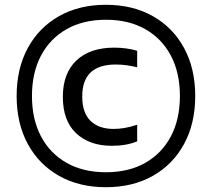

<svg xmlns="http://www.w3.org/2000/svg" viewBox="-20 -771 885 802"><path d="M422.5 11Q310.5 11 226.5 -36.5Q142.5 -84 96 -169.8Q49.5 -255.5 49.5 -370Q49.5 -484.5 96 -570.2Q142.5 -656 226.5 -703.5Q310.5 -751 422.5 -751Q534.5 -751 618.5 -703.5Q702.5 -656 749 -570.2Q795.5 -484.5 795.5 -370Q795.5 -255.5 749 -169.8Q702.5 -84 618.5 -36.5Q534.5 11 422.5 11ZM422.5 -51.5Q517.5 -51.5 586.8 -90.8Q656 -130 693.8 -201.5Q731.5 -273 731.5 -370Q731.5 -467 693.8 -538.5Q656 -610 586.8 -649.2Q517.5 -688.5 422.5 -688.5Q327.5 -688.5 258.2 -649.2Q189 -610 151.2 -538.5Q113.5 -467 113.5 -370Q113.5 -273 151.2 -201.5Q189 -130 258.2 -90.8Q327.5 -51.5 422.5 -51.5ZM446.5 -162Q354 -162 298.2 -214.2Q242.5 -266.5 242.5 -366.5Q242.5 -464.5 299 -518.2Q355.5 -572 457 -572Q508.5 -572 553 -559V-490Q530 -495.5 508.5 -498.5Q487 -501.5 463 -501.5Q323.5 -501.5 323.5 -368Q323.5 -299.5 358.2 -266Q393 -232.5 454 -232.5Q475.5 -232.5 499 -236.2Q522.5 -240 553 -250V-180.5Q508 -162 446.5 -162Z"/></svg>

Font: Encode Sans Md
Style: Regular
Weight: 500
Designer: Multiple Designers
Foundry: Impallari Type
Version: Version 3.002; ttfautohint (v1.8.3) -l 8 -r 50 -G 200 -x 14 